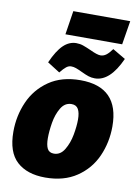

<svg xmlns="http://www.w3.org/2000/svg" viewBox="-101 -993 767 1073"><g transform="rotate(10 282.5 -456.5)"><path d="M553 -331Q553 -241 518 -162Q483 -83 410.5 -34Q338 15 232 15Q129 15 71 -38Q13 -91 13 -207Q13 -297 48 -376.5Q83 -456 155 -505.5Q227 -555 333 -555Q553 -555 553 -331ZM209 -205Q209 -166 219.5 -145.5Q230 -125 257 -125Q294 -125 316.5 -162.5Q339 -200 348 -248.5Q357 -297 357 -336Q357 -374 345.5 -394.5Q334 -415 307 -415Q269 -415 247 -378Q225 -341 217 -292.5Q209 -244 209 -205ZM137 -622Q168 -692 201 -723.5Q234 -755 274 -755Q295 -755 313.5 -748.5Q332 -742 359 -730Q399 -711 418 -711Q435 -711 450 -722Q465 -733 483 -758L556 -715Q495 -579 409 -579Q390 -579 373 -584.5Q356 -590 331 -602Q310 -612 296 -617Q282 -622 268 -622Q254 -622 240.5 -611.5Q227 -601 208 -577ZM226 -928H549L527 -793H205Z"/></g></svg>

Font: Bitter Pro Black
Style: Italic
Weight: 900
Italic angle: -9°
Designer: Sol Matas, and Bitter project Authors
Foundry: Sol Matas
Version: Version 1.010